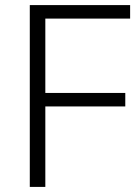

<svg xmlns="http://www.w3.org/2000/svg" viewBox="-20 -734 542 754"><path d="M158 0H97V-714H491V-661H158V-369H472V-316H158Z"/></svg>

Font: Noto Sans Hebrew Thin Light
Style: Regular
Weight: 300
Version: Version 3.001